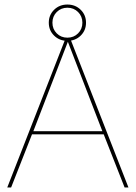

<svg xmlns="http://www.w3.org/2000/svg" viewBox="-20 -826 598 846"><path d="M546 0H529L437 -234H121L29 0H12L270 -660H288ZM127 -248H431L279 -642ZM277 -806Q312 -806 335.5 -783Q359 -760 359 -726Q359 -692 335.5 -669Q312 -646 277 -646Q242 -646 218.5 -669Q195 -692 195 -726Q195 -760 218.5 -783Q242 -806 277 -806ZM277 -792Q249 -792 230 -773Q211 -754 211 -726Q211 -698 230 -679Q249 -660 277 -660Q305 -660 324 -679Q343 -698 343 -726Q343 -754 324 -773Q305 -792 277 -792Z"/></svg>

Font: Kantumruy Pro Thin
Style: Regular
Weight: 250
Version: Version 1.002